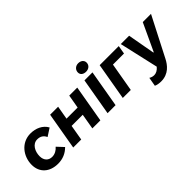

<svg xmlns="http://www.w3.org/2000/svg" viewBox="12 -1530 2526 2526"><g transform="rotate(-45 1275.5 -267.0)"><path d="M294 11C380 11 454 -20 513 -80L428 -171C397 -134 353 -108 302 -108C237 -108 190 -152 190 -231C190 -318 236 -411 325 -411C384 -411 421 -384 443 -336L551 -406C506 -489 415 -529 316 -529C145 -529 36 -382 36 -225C36 -81 138 11 294 11Z M1030 -520 997 -331H790L823 -520H674L584 0H733L770 -216H977L940 0H1089L1179 -520Z M1223 0H1372L1462 -520H1313ZM1409 -585C1459 -585 1499 -616 1499 -666C1499 -707 1466 -738 1413 -738C1364 -738 1325 -703 1325 -654C1325 -613 1358 -585 1409 -585Z M1506 0H1655L1725 -402H1931L1951 -520H1596Z M2018 204C2157 204 2228 109 2267 33L2551 -520H2398L2220 -138H2213L2144 -520H1989L2113 25C2081 64 2045 81 2011 81C1983 81 1961 73 1940 60L1918 185C1946 199 1987 204 2018 204Z"/></g></svg>

Font: Fixel Display 20240404
Style: Bold Italic
Weight: 700
Italic angle: -10°
Designer: AlfaBravo + MacPaw
Foundry: Kyrylo Tkachov, Marchela Mozhyna, Serhii Makarenko, Maria Weinstein, Zakhar Kryvoshyya
Version: Version 1.211;Glyphs 3.2 (3225)